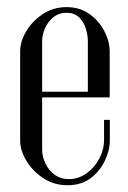

<svg xmlns="http://www.w3.org/2000/svg" viewBox="-20 -520 362 544"><path d="M37.1 -374.8Q37.1 -402.1 54.1 -431Q71.1 -459.9 100.8 -479.8Q130.4 -499.8 168.6 -499.8Q206 -499.8 233.1 -480.6Q260.1 -461.4 275.4 -432.3Q290.8 -403.2 290.8 -373.6V-244H228.9V-403.4Q228.9 -421.1 222.9 -439.7Q217 -458.2 203.8 -471Q190.5 -483.8 168.6 -483.8Q146.8 -483.8 131.1 -471Q115.4 -458.2 107.4 -439.7Q99.4 -421.1 99.4 -403.4V-95.6Q99.4 -77 108.4 -57.6Q117.4 -38.2 134.4 -25.4Q151.4 -12.5 174.4 -12.5Q202.5 -12.5 225.1 -28.8Q247.6 -45 261.2 -70.4Q274.8 -95.8 274.8 -123.1V-180.4H291.1V-120.6Q291.1 -94.2 277.1 -64.7Q263.1 -35.1 236.8 -15.2Q210.5 4.8 171.2 4.8Q132.4 4.8 102 -15.6Q71.6 -36 54.4 -65.1Q37.1 -94.2 37.1 -122ZM68.6 -244V-260H278.2V-244Z"/></svg>

Font: Emberly Black
Style: Regular
Weight: 900
Designer: Rajesh Rajput
Foundry: Rajesh Rajput
Version: Version 1.000